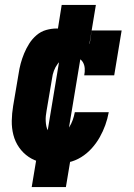

<svg xmlns="http://www.w3.org/2000/svg" viewBox="-20 -653 540 775"><path d="M205 8Q176 8 147.5 2Q119 -4 96 -19.5Q73 -35 57 -58Q41 -81 34 -108.5Q27 -136 27.5 -165.5Q28 -195 33 -225L55 -355Q58 -376 63.5 -396.5Q69 -417 77.5 -437.5Q86 -458 98 -477Q110 -496 127.5 -511Q145 -526 166.5 -532Q188 -538 209 -538Q229 -538 248.5 -534.5Q268 -531 285 -523.5Q302 -516 316.5 -504Q331 -492 342 -476L350 -530H471L441 -349H320Q323 -363 322 -377Q321 -391 314.5 -402Q308 -413 295.5 -418.5Q283 -424 269 -424Q254 -424 238.5 -416.5Q223 -409 213 -395.5Q203 -382 197.5 -367Q192 -352 190 -336L168 -206Q166 -195 165 -185Q164 -175 164.5 -164.5Q165 -154 167 -144Q169 -134 173.5 -125.5Q178 -117 186.5 -111.5Q195 -106 205 -106Q221 -106 235.5 -115.5Q250 -125 259 -139Q268 -153 273.5 -168.5Q279 -184 282 -200H419Q414 -173 405 -148Q396 -123 382.5 -99Q369 -75 350 -54Q331 -33 307.5 -18.5Q284 -4 257.5 2Q231 8 205 8ZM108 102 136 -66 162 -63 230 -473H272L205 -482L229 -633H367L339 -464L313 -467L245 -57H203L271 -48L246 102Z"/></svg>

Font: Iosevka Slab Heavy Oblique
Style: Regular
Weight: 900
Italic angle: -9°
Monospace: yes
Designer: Belleve Invis
Foundry: Belleve Invis
Version: Version 11.1.1; ttfautohint (v1.8.3)